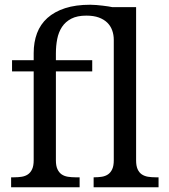

<svg xmlns="http://www.w3.org/2000/svg" viewBox="-20 -790 713 810"><path d="M377.9 -42Q395 -42 409.9 -44.4Q424.8 -46.9 435.8 -54.4Q446.8 -62 453.4 -76.2Q460 -90.3 460 -113.8V-622.1Q460 -643.1 453.4 -661.6Q446.8 -680.2 432.9 -694.1Q418.9 -708 397 -716.1Q375 -724.1 344.2 -724.1Q305.7 -724.1 280.8 -711.2Q255.9 -698.2 241.5 -676.3Q227.1 -654.3 221.4 -625.5Q215.8 -596.7 215.8 -564.9V-536.1H369.1V-488.8H215.8V-113.8Q215.8 -90.3 222.4 -76.2Q229 -62 240 -54.4Q251 -46.9 266.1 -44.4Q281.2 -42 297.9 -42H315.9V0H26.9V-42H40Q57.1 -42 72 -44.4Q86.9 -46.9 97.9 -54.4Q108.9 -62 115.5 -76.2Q122.1 -90.3 122.1 -113.8V-488.8H30.8V-536.1H122.1V-565.9Q122.1 -612.3 136.2 -649.9Q150.4 -687.5 179.9 -714.1Q209.5 -740.7 254.4 -755.4Q299.3 -770 360.8 -770Q373 -770 386.7 -768.8Q400.4 -767.6 413.3 -766.1Q426.3 -764.6 437.3 -762.9Q448.2 -761.2 454.1 -759.8H554.2V-113.8Q554.2 -90.3 560.5 -76.2Q566.9 -62 578.1 -54.4Q589.4 -46.9 604.2 -44.4Q619.1 -42 636.2 -42H648.9V0H375V-42Z"/></svg>

Font: Droid-TTFautohint Serif
Style: Regular
Weight: 400
Foundry: Ascender Corporation
Version: Version 1.00; ttfautohint (v1.00rc1.4-1a1c-dirty) -l 8 -r 50